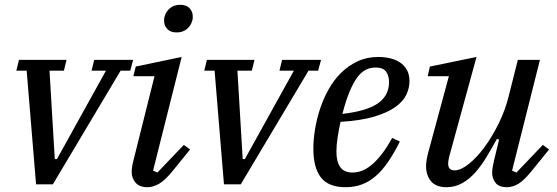

<svg xmlns="http://www.w3.org/2000/svg" viewBox="-20 -767 2316 799"><path d="M91 -473H48L59 -518H257L246 -473H186L208 -105H217L421 -473H361L372 -518H534L522 -473H482L200 0H130Z M594 12Q560 12 544 -7Q528 -26 528 -51Q528 -62 530 -74.5Q532 -87 535 -98L623 -450H535L545 -490L736 -530L617 -57L635 -49L745 -164L771 -145L703 -61Q668 -17 642.5 -2.5Q617 12 594 12ZM715 -632Q689 -632 676 -646.5Q663 -661 663 -678Q663 -682 663 -687.5Q663 -693 665 -698Q671 -720 688 -733.5Q705 -747 730 -747Q756 -747 769 -732.5Q782 -718 782 -701Q782 -697 782 -691.5Q782 -686 780 -681Q774 -659 757 -645.5Q740 -632 715 -632Z M873 -473H830L841 -518H1039L1028 -473H968L990 -105H999L1203 -473H1143L1154 -518H1316L1304 -473H1264L982 0H912Z M1418 12Q1347 12 1315.5 -28.5Q1284 -69 1284 -149Q1284 -186 1291 -229Q1298 -272 1312 -314.5Q1326 -357 1348 -396Q1370 -435 1400 -464.5Q1430 -494 1468.5 -512Q1507 -530 1555 -530Q1578 -530 1601 -525Q1624 -520 1642.5 -508.5Q1661 -497 1672.5 -477.5Q1684 -458 1684 -429Q1684 -401 1671 -373Q1658 -345 1625 -321.5Q1592 -298 1536.5 -281.5Q1481 -265 1397 -260Q1390 -228 1385 -195.5Q1380 -163 1380 -136Q1380 -94 1396 -71.5Q1412 -49 1447 -49Q1492 -49 1533.5 -87Q1575 -125 1612 -193L1644 -178Q1620 -130 1595.5 -94Q1571 -58 1544 -34.5Q1517 -11 1486 0.5Q1455 12 1418 12ZM1405 -293Q1508 -305 1553.5 -337.5Q1599 -370 1599 -425Q1599 -451 1587 -468.5Q1575 -486 1543 -486Q1521 -486 1502 -476.5Q1483 -467 1466.5 -444.5Q1450 -422 1434.5 -385Q1419 -348 1405 -293Z M1838 12Q1794 12 1773.5 -13Q1753 -38 1753 -76Q1753 -99 1762 -132L1848 -450H1760L1769 -490L1963 -530L1849 -114Q1847 -105 1846 -98Q1845 -91 1845 -86Q1845 -58 1872 -58Q1897 -58 1930 -84Q1963 -110 1995 -153Q2027 -196 2055 -252.5Q2083 -309 2098 -371L2135 -518H2227L2111 -57L2129 -49L2239 -164L2265 -145L2197 -61Q2162 -17 2138 -2.5Q2114 12 2090 12Q2056 12 2042 -6.5Q2028 -25 2028 -48Q2028 -60 2031 -75.5Q2034 -91 2036 -100L2057 -186L2048 -189Q2027 -151 2005.5 -115Q1984 -79 1959 -50.5Q1934 -22 1904 -5Q1874 12 1838 12Z"/></svg>

Font: IBM Plex Serif Text
Style: Italic
Weight: 450
Italic angle: -14°
Designer: Mike Abbink, Paul van der Laan, Pieter van Rosmalen
Foundry: Bold Monday
Version: Version 3.001